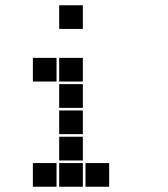

<svg xmlns="http://www.w3.org/2000/svg" viewBox="-20 -715 640 730"><path d="M206 -695Q205 -695 205 -695Q205 -695 205 -694V-606Q205 -605 205 -605Q205 -605 206 -605H294Q295 -605 295 -605Q295 -605 295 -606V-694Q295 -695 295 -695Q295 -695 294 -695ZM106 -495Q105 -495 105 -495Q105 -495 105 -494V-406Q105 -405 105 -405Q105 -405 106 -405H194Q195 -405 195 -405Q195 -405 195 -406V-494Q195 -495 195 -495Q195 -495 194 -495ZM206 -495Q205 -495 205 -495Q205 -495 205 -494V-406Q205 -405 205 -405Q205 -405 206 -405H294Q295 -405 295 -405Q295 -405 295 -406V-494Q295 -495 295 -495Q295 -495 294 -495ZM206 -395Q205 -395 205 -395Q205 -395 205 -394V-306Q205 -305 205 -305Q205 -305 206 -305H294Q295 -305 295 -305Q295 -305 295 -306V-394Q295 -395 295 -395Q295 -395 294 -395ZM206 -295Q205 -295 205 -295Q205 -295 205 -294V-206Q205 -205 205 -205Q205 -205 206 -205H294Q295 -205 295 -205Q295 -205 295 -206V-294Q295 -295 295 -295Q295 -295 294 -295ZM206 -195Q205 -195 205 -195Q205 -195 205 -194V-106Q205 -105 205 -105Q205 -105 206 -105H294Q295 -105 295 -105Q295 -105 295 -106V-194Q295 -195 295 -195Q295 -195 294 -195ZM106 -95Q105 -95 105 -95Q105 -95 105 -94V-6Q105 -5 105 -5Q105 -5 106 -5H194Q195 -5 195 -5Q195 -5 195 -6V-94Q195 -95 195 -95Q195 -95 194 -95ZM206 -95Q205 -95 205 -95Q205 -95 205 -94V-6Q205 -5 205 -5Q205 -5 206 -5H294Q295 -5 295 -5Q295 -5 295 -6V-94Q295 -95 295 -95Q295 -95 294 -95ZM306 -95Q305 -95 305 -95Q305 -95 305 -94V-6Q305 -5 305 -5Q305 -5 306 -5H394Q395 -5 395 -5Q395 -5 395 -6V-94Q395 -95 395 -95Q395 -95 394 -95Z"/></svg>

Font: Doto Black
Style: Regular
Weight: 900
Version: Version 1.000